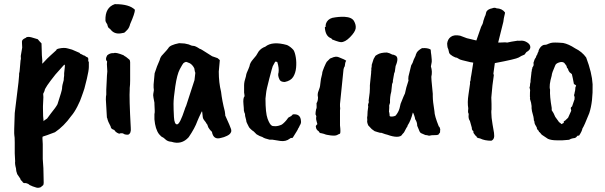

<svg xmlns="http://www.w3.org/2000/svg" viewBox="-20 -647 2917 925"><path d="M289 -294Q294 -333 292 -336Q287 -334 280 -325L247 -288Q195 -223 195 -211Q195 -209 188 -195L189 -179L187 -136V-125Q187 -82 190 -63Q191 -66 207 -76L224 -99Q250 -131 257 -145Q279 -212 279 -221Q279 -235 287 -261Q287 -270 289 -282ZM75 -310 79 -356Q82 -364 80 -377L87 -418Q87 -427 86 -437.5Q85 -448 87 -452Q91 -460 108 -466H104Q114 -472 132 -467Q150 -462 162 -458Q169 -449 180 -438L181 -406Q181 -381 184 -354Q183 -343 184 -340L201 -358Q202 -360 223.5 -380Q245 -400 251 -405Q251 -410 263 -413Q289 -419 307 -413.5Q325 -408 327 -408L364 -392Q364 -388 374 -385L383 -380Q388 -380 396 -373Q408 -371 405 -356Q405 -352 408 -348V-324Q408 -308 398.5 -267.5Q389 -227 386.5 -220Q384 -213 380.5 -202Q377 -191 373 -181Q368 -164 353 -134.5Q338 -105 323 -88Q288 -39 245 -10Q198 8 186 11Q183 11 186 47V119L189 163L190 208Q192 241 188 245L176 255Q163 260 153 256Q133 250 129 247Q125 247 116 239L105 235Q91 237 88 228Q78 220 78 214L63 192Q57 177 57 164Q51 142 53 130L51 92V39Q51 12 49 4Q47 -2 51 -102Q54 -122 54 -127L69 -250L72 -284V-292Q75 -304 75 -310Z M536 -627Q603 -627 630 -600Q630 -583 607 -531Q603 -514 594 -504L581 -491Q576 -488 571 -488Q535 -479 515 -502Q511 -508 505.5 -511Q500 -514 497 -529Q488 -542 488 -549Q486 -611 533 -627ZM528 -391Q538 -396 575 -381Q579 -377 587 -373L603 -360Q607 -356 607 -347V-259Q607 -239 605 -223V-217Q602 -176 610 -32Q613 -4 597 2Q580 2 575 -3Q571 -5 568 -5H561L555 -3Q552 -3 544 -7.5Q536 -12 533.5 -17Q531 -22 525 -23Q514 -27 513 -38Q499 -65 498.5 -70Q498 -75 495 -81L490 -168Q490 -183 492 -191V-215Q493 -226 494 -255.5Q495 -285 497 -303Q495 -329 495 -338Q495 -347 496 -351Q485 -362 497 -381Q510 -391 522 -391Z M917 -261Q918 -264 921 -296Q919 -299 916 -318Q908 -334 895 -342Q879 -349 876 -349Q867 -346 863.5 -342.5Q860 -339 846.5 -314Q833 -289 824.5 -231Q816 -173 816 -147Q816 -121 818 -83.5Q820 -46 834 -48Q847 -50 870 -120Q871 -125 877 -138ZM1034 -302Q1034 -249 1045 -205Q1050 -161 1063 -111Q1066 -91 1065 -91Q1090 -36 1093 -25.5Q1096 -15 1092 -8V-9Q1089 0 1073.5 7.5Q1058 15 1046 17Q1008 29 1001 -12Q997 -15 989.5 -24.5Q982 -34 981 -40.5Q980 -47 974 -53Q972 -58 965 -66Q958 -74 957 -82L954 -109L952 -110Q936 -77 931 -64Q919 -30 889 14Q855 52 806 36Q788 35 777.5 25Q767 15 763 14Q757 12 746 -1Q728 -25 724 -72V-98Q727 -103 724 -146V-152Q718 -182 718 -188Q718 -194 720 -204Q722 -214 721 -216.5Q720 -219 720 -225V-240L725 -294Q736 -329 749 -357Q753 -374 764 -384Q789 -411 791 -415Q798 -430 843 -439L860 -438Q870 -438 878 -435.5Q886 -433 889 -433Q903 -426 912 -426Q921 -426 942 -412Q948 -411 972 -395Q998 -378 1002 -376L1028 -367Q1039 -358 1039 -357Q1039 -356 1034 -302Z M1258 -422Q1292 -450 1363 -430Q1380 -422 1394 -406Q1401 -395 1405 -371Q1409 -347 1406.5 -321Q1404 -295 1392.5 -276.5Q1381 -258 1352 -252Q1331 -252 1326 -265Q1317 -284 1322 -298Q1325 -319 1316 -348Q1314 -350 1306 -350L1294 -328Q1292 -324 1277.5 -268.5Q1263 -213 1262 -198.5Q1261 -184 1259 -172Q1259 -103 1269 -75.5Q1279 -48 1289 -42Q1292 -39 1306.5 -39Q1321 -39 1338 -47Q1353 -58 1366 -76Q1366 -80 1383 -88L1391 -96Q1428 -100 1430 -64Q1432 -54 1424 -42Q1419 -30 1417 -29Q1417 -25 1390 17Q1380 17 1376 21Q1357 36 1330 32Q1327 31 1324 31Q1321 31 1293 26H1279Q1253 20 1244 13Q1232 10 1216 0L1202 -14Q1199 -15 1189.5 -23.5Q1180 -32 1178.5 -36.5Q1177 -41 1171.5 -50.5Q1166 -60 1166 -68L1161 -88Q1161 -100 1158 -103Q1158 -105 1155 -114Q1155 -125 1153 -144Q1150 -175 1158 -183Q1159 -183 1156 -201V-237Q1156 -253 1165 -280Q1166 -293 1177 -315L1182 -328Q1184 -344 1199 -361L1214 -379L1226 -399Q1238 -415 1258 -422Z M1637 -566H1640Q1675 -564 1685.5 -545.5Q1696 -527 1693.5 -510Q1691 -493 1666.5 -468Q1642 -443 1622 -444Q1616 -444 1598.5 -450Q1581 -456 1580 -457Q1579 -461 1574 -463Q1548 -473 1545 -514Q1545 -518 1551 -520Q1547 -520 1550 -532Q1557 -554 1581 -561Q1612 -567 1637 -566ZM1635 -313 1618 -146Q1618 -140 1618 -134.5Q1618 -129 1619 -125Q1618 -121 1618 -115V-43Q1622 -9 1618 -3Q1612 -1 1604 3.5Q1596 8 1573.5 5.5Q1551 3 1541 -2L1529 -5Q1519 -5 1516 -14Q1503 -22 1502 -35Q1499 -40 1509 -49Q1508 -54 1505 -63.5Q1502 -73 1503 -81Q1506 -86 1500 -96Q1500 -107 1503 -121Q1507 -125 1505 -150Q1512 -160 1512 -178Q1508 -194 1515 -210Q1522 -226 1523 -242Q1525 -267 1532 -291Q1532 -301 1541.5 -323Q1551 -345 1554 -349L1570 -365L1588 -372H1589Q1601 -376 1613 -371Q1642 -360 1648 -354Q1644 -350 1643 -342Q1642 -334 1641 -328Q1637 -323 1635 -313Z M2058 -277 2059 -258Q2059 -255 2065 -195V-183Q2065 -159 2073 -111Q2073 -90 2094 -38Q2099 -35 2101 -24L2100 -14Q2102 -9 2095 -3Q2095 4 2076 4Q2057 4 2052 6Q2047 8 2036 4Q2032 6 2012 -4Q2003 -6 1998 -22L1990 -41Q1990 -59 1980 -73Q1980 -78 1975.5 -91Q1971 -104 1969 -105Q1959 -65 1944 -43Q1944 -38 1938 -31L1928 -12Q1928 -10 1919 -1Q1913 12 1892 12Q1873 12 1846 2Q1839 1 1818 -7Q1812 -6 1799.5 -10.5Q1787 -15 1785 -15Q1782 -18 1771 -25L1754 -43Q1753 -44 1750.5 -52.5Q1748 -61 1749 -64.5Q1750 -68 1749 -75Q1748 -82 1750 -89Q1750 -109 1754 -133Q1753 -136 1753 -140Q1753 -144 1757 -155Q1756 -160 1756 -162L1761 -201Q1761 -215 1762 -221V-236Q1763 -240 1763 -247L1768 -295Q1768 -306 1769 -309V-319Q1771 -321 1771 -335L1780 -363L1787 -375Q1788 -379 1798 -384Q1814 -394 1844 -394Q1856 -392 1870 -384Q1873 -385 1884 -380Q1904 -371 1886 -329Q1882 -302 1882 -301Q1878 -293 1878 -288Q1872 -256 1872 -254Q1876 -258 1869 -242L1865 -205Q1858 -181 1859 -152L1855 -139Q1856 -134 1854 -108Q1856 -105 1856 -101L1857 -93Q1856 -90 1858 -87.5Q1860 -85 1869.5 -85.5Q1879 -86 1886 -90Q1900 -107 1905 -125.5Q1910 -144 1910 -147Q1927 -190 1931 -197Q1936 -224 1948 -259Q1946 -264 1948 -279L1961 -332Q1970 -347 1970 -350.5Q1970 -354 1982 -378Q1982 -382 1988 -394Q1995 -405 2013 -415H2016Q2038 -417 2054 -409Q2056 -405 2056 -395Q2058 -385 2060 -359V-349L2056 -327Q2064 -302 2058 -277Z M2144 -392Q2141 -407 2140 -409Q2135 -419 2135 -427Q2135 -435 2134 -435Q2136 -458 2152 -469.5Q2168 -481 2197 -475L2229 -463L2275 -452L2298 -518Q2307 -534 2307.5 -540Q2308 -546 2311 -553Q2315 -567 2319 -574L2323 -590Q2330 -603 2351 -607Q2363 -612 2372 -607Q2399 -606 2413 -587Q2413 -582 2410 -571Q2407 -560 2405 -542L2380 -442H2388L2413 -443Q2418 -442 2424 -442Q2446 -447 2458 -448.5Q2470 -450 2474 -451Q2477 -450 2491 -451Q2505 -452 2520 -442.5Q2535 -433 2535 -419.5Q2535 -406 2516 -396L2507 -384Q2491 -378 2479 -370Q2465 -362 2364 -343L2357 -292Q2359 -287 2359 -284Q2352 -241 2347 -177Q2348 -154 2348 -146V-119Q2347 -117 2347 -106Q2347 -81 2353 -47.5Q2359 -14 2360 -7Q2361 0 2361 9Q2360 26 2347 31Q2315 31 2293 20Q2275 17 2277 12Q2270 7 2261 -7Q2261 -15 2260 -16Q2253 -19 2253 -32Q2252 -33 2251 -39L2244 -64Q2235 -76 2238 -96Q2238 -100 2235 -106V-113Q2235 -121 2236 -125Q2231 -153 2237 -191.5Q2243 -230 2245 -247Q2243 -252 2247 -260Q2247 -269 2251 -288L2260 -345Q2254 -347 2248 -347Q2195 -359 2193 -362L2181 -369Q2174 -369 2161 -376.5Q2148 -384 2144 -392Z M2745 -242 2740 -268Q2740 -271 2738.5 -275Q2737 -279 2735 -290Q2727 -296 2724 -299L2719 -307L2716 -316Q2711 -319 2710.5 -324.5Q2710 -330 2706.5 -333.5Q2703 -337 2701 -340.5Q2699 -344 2697 -345Q2688 -351 2673 -346Q2658 -341 2655 -332Q2638 -294 2638 -283Q2624 -235 2630 -215Q2628 -183 2638 -127V-116Q2647 -104 2655 -84Q2665 -71 2668.5 -65.5Q2672 -60 2673 -59Q2683 -52 2685 -49Q2693 -53 2696 -55V-62Q2701 -66 2705 -68Q2704 -68 2712 -75L2717 -80Q2732 -112 2732 -113.5Q2732 -115 2731 -120Q2727 -129 2736 -134Q2736 -134 2748 -169V-175Q2750 -181 2746 -184V-191Q2748 -195 2748 -199Q2752 -215 2751.5 -218Q2751 -221 2752 -225.5Q2753 -230 2755 -232Q2758 -236 2745 -242ZM2693 -440Q2719 -435 2751 -414Q2784 -398 2804 -370Q2832 -296 2835 -241Q2837 -157 2819 -102Q2794 -39 2786 -28Q2784 -15 2770 6Q2765 6 2762 7Q2762 8 2756.5 13.5Q2751 19 2741 19Q2728 22 2725.5 24.5Q2723 27 2715 27L2690 29H2663Q2636 29 2620 22L2590 2L2580 -10Q2577 -10 2576.5 -12.5Q2576 -15 2575 -17Q2566 -24 2566 -33Q2555 -50 2555 -57Q2555 -64 2552 -67Q2552 -82 2543 -111L2541 -125V-136Q2540 -151 2533 -171Q2535 -173 2533 -182Q2533 -205 2534 -213L2531 -226Q2534 -232 2533.5 -237Q2533 -242 2536 -252V-259L2540 -294Q2540 -301 2542 -305V-312Q2544 -312 2545 -322L2550 -330L2551 -338Q2551 -341 2550 -344L2555 -359Q2555 -361 2562 -371Q2562 -376 2569 -386Q2569 -391 2574 -398Q2574 -407 2585 -421Q2595 -431 2603.5 -431Q2612 -431 2616.5 -433.5Q2621 -436 2633.5 -440Q2646 -444 2693 -440Z"/></svg>

Font: Caveat Brush
Style: Regular
Weight: 400
Designer: Pablo Impallari
Foundry: Creative Lab NY
Version: Version 1.096; ttfautohint (v1.3)